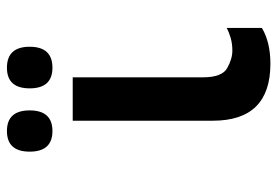

<svg xmlns="http://www.w3.org/2000/svg" viewBox="-140 -630 781 540"><g transform="rotate(-90 250.0 -360.5)"><path d="M209 -667Q209 -731 151 -731Q93 -731 93 -667Q93 -603 151 -603Q209 -603 209 -667ZM388 -667Q388 -731 329 -731Q271 -731 271 -667Q271 -603 329 -603Q388 -603 388 -667ZM441 -14V-113Q428 -106 412 -101.5Q396 -97 377 -97Q354 -97 328 -111.5Q302 -126 302 -180V-546H180V-152Q180 10 340 10Q401 10 441 -14Z"/></g></svg>

Font: Noto Sans Mono UI Condensed
Style: Bold
Weight: 700
Width: 3
Designer: Monotype Design team
Foundry: Monotype Imaging Inc.
Version: 1.000